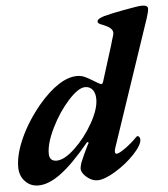

<svg xmlns="http://www.w3.org/2000/svg" viewBox="-54 -754 711 814"><g transform="rotate(-5 301.5 -346.5)"><path d="M-2 -70Q-2 -125 29.5 -194Q61 -263 115 -328Q159 -380 201 -407Q243 -434 280 -434Q298 -434 314 -426.5Q330 -419 344 -410Q358 -401 364 -398Q368 -396 372.5 -393.5Q377 -391 381 -391Q385 -391 388 -400L435 -550Q436 -555 438 -560.5Q440 -566 441 -571Q450 -599 449.5 -600.5Q449 -602 449 -605Q449 -624 409 -640Q387 -647 387 -655Q387 -662 393 -666.5Q399 -671 417 -677Q442 -684 503 -695.5Q564 -707 580 -707Q605 -707 605 -693Q605 -680 596 -653L415 -116Q412 -107 412 -101Q412 -91 419 -91Q429 -91 456.5 -110.5Q484 -130 507 -154Q511 -158 512 -158Q517 -158 520.5 -153.5Q524 -149 524 -143Q524 -119 488 -81Q452 -43 405 -14.5Q358 14 328 14Q305 14 283 -4.5Q261 -23 261 -42Q261 -47 266 -65Q273 -82 282 -102Q291 -122 298.5 -136.5Q306 -151 303 -142Q304 -144 304 -147Q304 -151 301 -151Q297 -151 294 -146Q226 -64 173.5 -25Q121 14 77 14Q43 14 20.5 -10Q-2 -34 -2 -70ZM353 -329Q353 -355 341.5 -369.5Q330 -384 310 -384Q281 -384 238 -336.5Q195 -289 163.5 -225Q132 -161 132 -117Q132 -84 163 -84Q196 -84 241.5 -127Q287 -170 320 -228.5Q353 -287 353 -329Z"/></g></svg>

Font: EB Garamond
Style: Bold Italic
Weight: 700
Italic angle: -17.2°
Designer: Georg Duffner and Octavio Pardo
Foundry: Georg Duffner
Version: Version 1.000